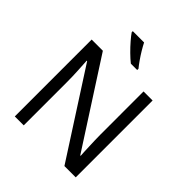

<svg xmlns="http://www.w3.org/2000/svg" viewBox="-251 -1103 1261 1261"><g transform="rotate(45 380.0 -472.0)"><path d="M201 -714 582 -123H586Q585 -134 584 -156Q583 -178 582 -204.5Q581 -231 580 -259Q579 -287 579 -311V-714H663V0H558L176 -593H172Q174 -558 177 -506Q180 -454 180 -399V0H97V-714ZM354 -944Q365 -922 381.5 -894.5Q398 -867 416.5 -840.5Q435 -814 450 -796V-784H391Q368 -802 339 -830.5Q310 -859 285.5 -887.5Q261 -916 249 -934V-944Z"/></g></svg>

Font: BC Sans
Style: Regular
Weight: 400
Designer: Monotype Design Team
Province of B.C.
Foundry: Monotype Imaging Inc.
Version: Version 2.000;GOOG;noto-source:20170915:90ef993387c0